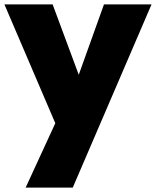

<svg xmlns="http://www.w3.org/2000/svg" viewBox="-25 -581 705 868"><path d="M331 -243 213 -561H-5L225 -24L91 267H304L660 -561H445Z"/></svg>

Font: Poppins STUK1
Style: Regular
Weight: 400
Designer: Jonny Pinhorn (original), Sammy Jo Hughes (modified version)
Foundry: Type Mafia
Version: Version 1.002;hotconv 1.0.109;makeotfexe 2.5.65596